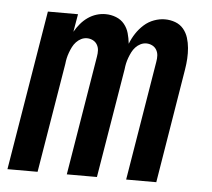

<svg xmlns="http://www.w3.org/2000/svg" viewBox="-44 -575 687 622"><g transform="rotate(5 300.0 -264.0)"><path d="M2 0 88 -520H186L176 -462Q184 -476 194.5 -488.5Q205 -501 218 -510Q231 -519 245.5 -523.5Q260 -528 275 -528Q293 -528 309.5 -521.5Q326 -515 336.5 -502Q347 -489 351.5 -473Q356 -457 358 -439Q365 -457 375.5 -473Q386 -489 400.5 -502Q415 -515 433 -521.5Q451 -528 468 -528Q486 -528 502 -522Q518 -516 528.5 -503.5Q539 -491 544 -475Q549 -459 550.5 -442Q552 -425 551 -407.5Q550 -390 547 -372L486 0H388L452 -388Q454 -399 453.5 -409Q453 -419 448 -427.5Q443 -436 434 -440.5Q425 -445 415 -445Q405 -445 396 -440.5Q387 -436 380 -428.5Q373 -421 368.5 -412Q364 -403 360.5 -393.5Q357 -384 355 -375Q353 -366 352 -356L293 0H195L259 -388Q261 -399 260.5 -409Q260 -419 255 -427.5Q250 -436 241 -440.5Q232 -445 222 -445Q212 -445 203 -440.5Q194 -436 187 -428.5Q180 -421 175.5 -412Q171 -403 167.5 -393.5Q164 -384 162 -375Q160 -366 159 -356L100 0Z"/></g></svg>

Font: Iosevka Semibold Extended
Style: Italic
Weight: 600
Width: 7
Italic angle: -9°
Monospace: yes
Designer: Belleve Invis
Foundry: Belleve Invis
Version: Version 32.5.0; ttfautohint (v1.8.4)